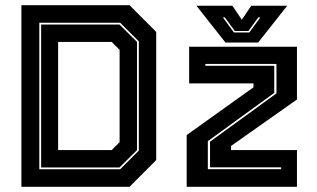

<svg xmlns="http://www.w3.org/2000/svg" viewBox="-20 -720 1220 740"><path d="M62.5 0V-700H479L582 -597V-103L479 0ZM204 -141.5H410.5L441 -172V-528L410.5 -558.5H204ZM131.5 -67.5H443L515 -139.5V-560.5L443 -632.5H131.5ZM138.5 -74.5V-625.5H440.5L508 -558.5V-141.5L440.5 -74.5ZM781 -68H1063.5V-75H789.5V-174L1045.5 -360V-473.5H771.5V-466.5H1037V-362L781 -176ZM699.5 0V-199.5L957 -383.5V-398.5H709V-540H1124.5V-336.5L870.5 -157.5V-141.5H1124.5V0ZM849 -556 737 -698H875.5L912 -644L948.5 -698H1087L975 -556ZM881.5 -595H941L983.5 -653H975.5L937.5 -600.5H885L846.5 -653H839Z"/></svg>

Font: Tourney Thin ExtraBold
Style: Regular
Weight: 800
Version: Version 1.015